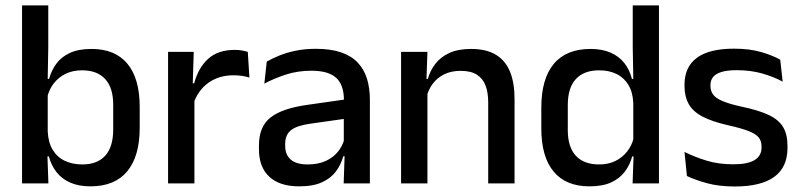

<svg xmlns="http://www.w3.org/2000/svg" viewBox="-20 -682 2978 714"><path d="M316.5 11Q273 11 241.5 -2.8Q210 -16.5 190.2 -41.8Q170.5 -67 161.5 -100.5H129L157.5 -193Q159.5 -152 176 -124.8Q192.5 -97.5 221 -84Q249.5 -70.5 286 -70.5Q342 -70.5 371.5 -103.2Q401 -136 401 -201V-292.5Q401 -355.5 371.2 -388Q341.5 -420.5 285 -420.5Q250.5 -420.5 224 -407.5Q197.5 -394.5 180.2 -372.2Q163 -350 156 -321.5L134.5 -388.5H162.5Q171 -419.5 189.2 -444.8Q207.5 -470 239.5 -485Q271.5 -500 320.5 -500Q408 -500 453.8 -445Q499.5 -390 499.5 -284.5V-207Q499.5 -100.5 453 -44.8Q406.5 11 316.5 11ZM62 0V-662H159.5V-506L157 -365.5L157.5 -348.5V-145.5L156 -114.5L160 0Z M699 -295.5 678 -372H702Q717.5 -430 754 -463.2Q790.5 -496.5 853.5 -496.5Q868.5 -496.5 880.2 -494.2Q892 -492 901.5 -489L907.5 -393.5Q895.5 -397.5 880.5 -399.8Q865.5 -402 848 -402Q794.5 -402 755.5 -374.5Q716.5 -347 699 -295.5ZM605 0V-489H700.5L696 -346.5L703 -339.5V0Z M1258 0 1262 -116 1258.5 -131V-285L1259 -309.5Q1259 -366 1230.2 -392.5Q1201.5 -419 1138 -419Q1086.5 -419 1042.5 -404.5Q998.5 -390 963 -371L972 -453Q992 -464.5 1019 -475.5Q1046 -486.5 1080 -493.5Q1114 -500.5 1154.5 -500.5Q1210 -500.5 1248.5 -487.2Q1287 -474 1310.5 -449Q1334 -424 1344.8 -389Q1355.5 -354 1355.5 -311V0ZM1092.5 11Q1020 11 981.5 -24.8Q943 -60.5 943 -126.5V-141.5Q943 -211.5 986.2 -245.2Q1029.5 -279 1122.5 -292L1269.5 -313L1275 -242L1134 -222Q1083.5 -215 1062 -197.8Q1040.5 -180.5 1040.5 -147V-140Q1040.5 -106.5 1061.2 -88.5Q1082 -70.5 1124.5 -70.5Q1163.5 -70.5 1191.5 -83.5Q1219.5 -96.5 1237 -118.2Q1254.5 -140 1261 -166.5L1274.5 -101H1256.5Q1248.5 -71 1230 -45.5Q1211.5 -20 1178.2 -4.5Q1145 11 1092.5 11Z M1795.5 0V-302Q1795.5 -337.5 1785.8 -363.5Q1776 -389.5 1753.8 -404Q1731.5 -418.5 1693 -418.5Q1657.5 -418.5 1631.5 -405.5Q1605.5 -392.5 1589.2 -370.5Q1573 -348.5 1566 -320.5L1550 -388.5H1571Q1579.5 -419.5 1599 -444.8Q1618.5 -470 1651 -485Q1683.5 -500 1731.5 -500Q1789 -500 1824.5 -478.2Q1860 -456.5 1876.8 -415Q1893.5 -373.5 1893.5 -313V0ZM1471.5 0V-489H1569.5L1565.5 -374.5L1569.5 -368.5V0Z M2172 11Q2084.5 11 2038.8 -44Q1993 -99 1993 -204.5V-282Q1993 -388.5 2039.2 -444.2Q2085.5 -500 2176 -500Q2219.5 -500 2250.8 -486.2Q2282 -472.5 2301.8 -447.5Q2321.5 -422.5 2330 -388.5H2362.5L2335 -298Q2333.5 -338 2317.5 -365.2Q2301.5 -392.5 2273.5 -406.5Q2245.5 -420.5 2208 -420.5Q2151.5 -420.5 2121.5 -388Q2091.5 -355.5 2091.5 -291.5V-198Q2091.5 -135.5 2121.2 -103Q2151 -70.5 2208 -70.5Q2242.5 -70.5 2268.8 -83.5Q2295 -96.5 2312.5 -119Q2330 -141.5 2336.5 -169.5L2359.5 -100.5H2331Q2323 -70 2304.2 -44.5Q2285.5 -19 2253.5 -4Q2221.5 11 2172 11ZM2332.5 0 2336.5 -114.5 2335 -145.5V-348.5L2335.5 -367.5L2333 -506V-662H2430.5V0Z M2712.5 11.5Q2653.5 11.5 2609 -0.8Q2564.5 -13 2534.5 -27.5L2525.5 -117Q2562.5 -98.5 2607 -84.8Q2651.5 -71 2707 -71Q2760.5 -71 2786.2 -86.8Q2812 -102.5 2812 -133.5V-137.5Q2812 -157.5 2801.5 -170.8Q2791 -184 2764.2 -194.5Q2737.5 -205 2688.5 -216Q2627 -230 2591.5 -249Q2556 -268 2540.8 -295.8Q2525.5 -323.5 2525.5 -362.5V-367Q2525.5 -433 2571.5 -467Q2617.5 -501 2709.5 -501Q2767.5 -501 2810.5 -488.5Q2853.5 -476 2881.5 -460L2890.5 -378.5Q2857 -396.5 2814.2 -408.8Q2771.5 -421 2719.5 -421Q2684 -421 2662.5 -414.2Q2641 -407.5 2631.5 -395.2Q2622 -383 2622 -366V-362.5Q2622 -344 2632 -330.2Q2642 -316.5 2667.8 -305.8Q2693.5 -295 2739.5 -285Q2801.5 -272 2838.5 -254.5Q2875.5 -237 2892 -209.8Q2908.5 -182.5 2908.5 -139.5V-132Q2908.5 -60.5 2859.5 -24.5Q2810.5 11.5 2712.5 11.5Z"/></svg>

Font: Anek Tamil Medium Medium
Style: Regular
Weight: 500
Version: Version 1.003